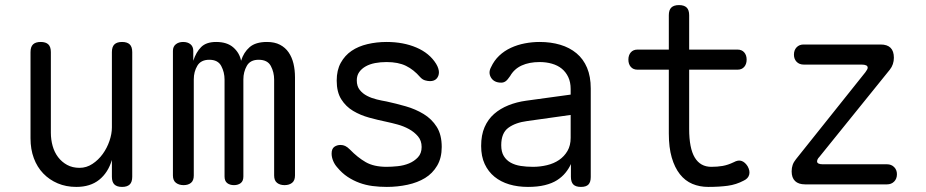

<svg xmlns="http://www.w3.org/2000/svg" viewBox="-20 -725 3640 755"><path d="M420 -224V-520Q420 -541 430 -550.5Q440 -560 460 -560Q480 -560 490 -550.5Q500 -541 500 -520V-30Q500 -9 490 0.5Q480 10 460 10Q440 10 430 0.5Q420 -9 420 -30V-96Q405 -46 370 -18Q335 10 280 10Q240 10 207 -4Q174 -18 150 -43Q126 -68 113 -103Q100 -138 100 -181V-520Q100 -541 110 -550.5Q120 -560 140 -560Q160 -560 170 -550.5Q180 -541 180 -520V-203Q180 -176 187 -151Q194 -126 208.5 -107Q223 -88 244 -76.5Q265 -65 293 -65Q320 -65 343.5 -80.5Q367 -96 384 -119.5Q401 -143 410.5 -171Q420 -199 420 -224Z M702 3Q684 3 672 -6Q660 -15 660 -35V-525Q660 -542 671.5 -551Q683 -560 700 -560Q718 -560 729 -551Q740 -542 740 -525V-486Q751 -520 771 -540Q791 -560 830 -560Q873 -560 897.5 -538.5Q922 -517 928 -486Q938 -519 961.5 -539.5Q985 -560 1030 -560Q1060 -560 1081 -549Q1102 -538 1115 -519Q1128 -500 1134 -475Q1140 -450 1140 -421V-35Q1140 -15 1128.5 -6Q1117 3 1099 3Q1081 3 1069.5 -6Q1058 -15 1058 -35V-412Q1058 -441 1045 -465.5Q1032 -490 997 -490Q964 -490 950.5 -466Q937 -442 937 -413V-31Q937 -13 926.5 -5Q916 3 900 3Q884 3 873.5 -5Q863 -13 863 -31V-412Q863 -441 850 -465.5Q837 -490 803 -490Q770 -490 756 -466.5Q742 -443 742 -413V-35Q742 -15 731 -6Q720 3 702 3Z M1501 10Q1472 10 1445 6.5Q1418 3 1393.5 -6Q1369 -15 1347 -29.5Q1325 -44 1306 -67Q1296 -78 1290 -92.5Q1284 -107 1284 -121Q1284 -140 1294.5 -147.5Q1305 -155 1319 -155Q1329 -155 1337.5 -151Q1346 -147 1356 -137Q1386 -106 1418 -87.5Q1450 -69 1500 -69Q1520 -69 1544 -71.5Q1568 -74 1588.5 -82.5Q1609 -91 1623.5 -106.5Q1638 -122 1638 -147Q1638 -172 1623.5 -189Q1609 -206 1588 -217.5Q1567 -229 1543 -235.5Q1519 -242 1500 -246Q1466 -253 1431.5 -262.5Q1397 -272 1368.5 -289Q1340 -306 1322 -334.5Q1304 -363 1304 -408Q1304 -449 1320 -478Q1336 -507 1362.5 -525Q1389 -543 1425 -551.5Q1461 -560 1500 -560Q1566 -560 1617.5 -538Q1669 -516 1695 -474Q1701 -464 1703.5 -455.5Q1706 -447 1706 -441Q1706 -426 1697 -416Q1688 -406 1671 -406Q1662 -406 1651.5 -409Q1641 -412 1632 -422Q1607 -451 1576.5 -466Q1546 -481 1500 -481Q1476 -481 1455 -477Q1434 -473 1418 -464Q1402 -455 1392.5 -441.5Q1383 -428 1383 -409Q1383 -386 1394.5 -371.5Q1406 -357 1423.5 -348Q1441 -339 1461.5 -334Q1482 -329 1500 -326Q1537 -318 1575.5 -307Q1614 -296 1646 -276.5Q1678 -257 1697.5 -226Q1717 -195 1717 -147Q1717 -104 1699 -73.5Q1681 -43 1651.5 -25Q1622 -7 1582.5 1.5Q1543 10 1501 10Z M2224 -353V-375Q2224 -402 2214.5 -422Q2205 -442 2189 -455Q2173 -468 2150.5 -474.5Q2128 -481 2102 -481Q2061 -481 2031.5 -467.5Q2002 -454 1986 -426Q1981 -419 1977 -414Q1973 -409 1969 -406Q1965 -403 1960.5 -401.5Q1956 -400 1951 -400Q1923 -400 1911 -419.5Q1899 -439 1911 -461Q1923 -487 1943 -506Q1963 -525 1989 -537Q2015 -549 2044 -554.5Q2073 -560 2102 -560Q2146 -560 2183 -549Q2220 -538 2247 -515.5Q2274 -493 2288.5 -458.5Q2303 -424 2303 -377V-29Q2303 -9 2294 0.5Q2285 10 2264.5 10Q2244 10 2234.5 0.5Q2225 -9 2225 -30V-80Q2217 -62 2203.5 -45.5Q2190 -29 2170.5 -16.5Q2151 -4 2122.5 3Q2094 10 2056 10Q2016 10 1982.5 0Q1949 -10 1924.5 -30Q1900 -50 1886 -80Q1872 -110 1872 -151Q1872 -194 1885.5 -225Q1899 -256 1923 -277Q1947 -298 1979.5 -311Q2012 -324 2049 -329ZM2224 -273 2053 -249Q2007 -243 1979 -222.5Q1951 -202 1951 -154Q1951 -128 1961 -111.5Q1971 -95 1988 -85.5Q2005 -76 2027.5 -72.5Q2050 -69 2076 -69Q2104 -69 2131 -75.5Q2158 -82 2178.5 -96Q2199 -110 2211.5 -131.5Q2224 -153 2224 -183Z M2880 -530Q2897 -530 2906.5 -519Q2916 -508 2916 -490.5Q2916 -473 2906.5 -462Q2897 -451 2880 -451H2690V-218Q2690 -142 2712 -105.5Q2734 -69 2777 -69Q2801 -69 2821.5 -72.5Q2842 -76 2865 -87Q2883 -97 2896.5 -92Q2910 -87 2920 -71Q2930 -53 2926 -38Q2922 -23 2905 -15Q2875 1 2841.5 5.5Q2808 10 2765 10Q2731 10 2702.5 -2Q2674 -14 2653.5 -40Q2633 -66 2621.5 -105.5Q2610 -145 2610 -200V-451H2487Q2470 -451 2460.5 -462Q2451 -473 2451 -490.5Q2451 -508 2460.5 -519Q2470 -530 2487 -530H2610V-665Q2610 -686 2620 -695.5Q2630 -705 2650 -705Q2670 -705 2680 -695.5Q2690 -686 2690 -665V-530Z M3146 0Q3120 0 3106.5 -13Q3093 -26 3093 -51Q3093 -65 3097 -76.5Q3101 -88 3110 -99L3383 -441Q3387 -447 3389.5 -451Q3392 -455 3392 -459Q3392 -465 3386 -468Q3380 -471 3368 -471H3141Q3123 -471 3112.5 -482Q3102 -493 3102 -510Q3102 -528 3112.5 -539Q3123 -550 3140 -550H3443Q3469 -550 3482 -537Q3495 -524 3495 -498Q3495 -485 3491 -473Q3487 -461 3479 -451L3202 -108Q3197 -103 3195 -98.5Q3193 -94 3193 -90Q3193 -85 3198.5 -82Q3204 -79 3215 -79H3468Q3485 -79 3496 -68Q3507 -57 3507 -40Q3507 -22 3496 -11Q3485 0 3468 0Z"/></svg>

Font: Maple Mono Normal NL Light
Style: Regular
Weight: 300
Monospace: yes
Designer: subframe7536
Version: Version 7.000